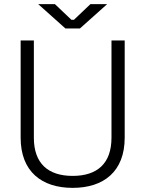

<svg xmlns="http://www.w3.org/2000/svg" viewBox="-20 -896 704 930"><path d="M332 14C482 14 584 -65 584 -229V-700H520V-229C520 -104 451 -44 332 -44C213 -44 144 -104 144 -229V-700H80V-229C80 -65 182 14 332 14ZM165 -876 297 -758H367L499 -876H418L338 -800H326L246 -876Z"/></svg>

Font: Meta Space Light
Style: Regular
Weight: 300
Designer: Meta Pool / Florian Karsten
Foundry: Meta Pool / Florian Karsten
Version: Version 2.000;Glyphs 3.1.1 (3137)